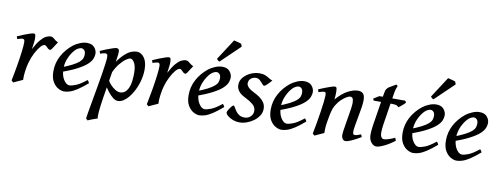

<svg xmlns="http://www.w3.org/2000/svg" viewBox="-69 -1029 4226 1624"><g transform="rotate(10 2044.5 -216.5)"><path d="M367.2 -381.8Q359.9 -372.1 349.1 -354.2Q338.4 -336.4 328.4 -322Q318.4 -307.6 313 -307.6Q301.8 -307.6 293.2 -315.7Q284.7 -323.7 277.1 -331.8Q269.5 -339.8 260.7 -339.8Q244.6 -339.8 224.1 -315.7Q203.6 -291.5 183.8 -253.2Q164.1 -214.8 151.9 -171.9Q142.1 -138.2 136.2 -95.9Q130.4 -53.7 131.8 -18.1Q124 -14.6 107.7 -7.3Q91.3 0 75.4 7.3Q59.6 14.6 52.7 18.1L36.6 2.9Q49.8 -60.5 61 -127.2Q72.3 -193.8 79.1 -248.5Q85.9 -303.2 85.9 -330.6Q85.9 -351.1 80.3 -355.7Q74.7 -360.4 67.4 -360.4Q60.5 -360.4 45.2 -356.2Q29.8 -352.1 22.5 -349.6L15.6 -371.6Q41 -383.3 69.1 -394.5Q97.2 -405.8 119.9 -413.1Q142.6 -420.4 151.4 -420.4Q164.1 -420.4 167.2 -410.6Q170.4 -400.9 170.4 -371.6Q170.4 -365.2 168.5 -349.6Q166.5 -334 164.1 -316.7Q161.6 -299.3 160.2 -288.1Q189 -342.8 213.4 -371.1Q237.8 -399.4 258.8 -409.9Q279.8 -420.4 299.3 -420.4Q314.9 -420.4 331.1 -405.3Q347.2 -390.1 367.2 -381.8Z M696.3 -341.3Q696.3 -321.8 687.3 -298.6Q678.2 -275.4 650.4 -249.5Q622.6 -223.6 567.1 -194.6Q511.7 -165.5 418.5 -133.8L415 -172.4Q481 -197.3 519.8 -217.3Q558.6 -237.3 577.4 -254.2Q596.2 -271 602.1 -286.9Q607.9 -302.7 607.9 -319.3Q607.9 -345.2 596.2 -356.4Q584.5 -367.7 570.8 -367.7Q563.5 -367.7 549.1 -361.6Q534.7 -355.5 522.5 -343.3Q493.7 -314.9 472.4 -268.8Q451.2 -222.7 451.2 -173.3Q451.2 -114.7 474.6 -77.6Q498 -40.5 524.4 -40.5Q543.5 -40.5 579.1 -54.2Q614.7 -67.9 668.9 -111.3Q674.3 -108.4 679.2 -99.6Q684.1 -90.8 685.5 -87.4Q636.2 -44.9 600.8 -22Q565.4 1 538.3 9.5Q511.2 18.1 487.8 18.1Q465.8 18.1 438.5 3.2Q411.1 -11.7 391.1 -45.4Q371.1 -79.1 371.1 -135.7Q371.1 -206.5 404.1 -268.1Q437 -329.6 495.1 -376Q515.6 -392.1 548.1 -406.2Q580.6 -420.4 611.3 -420.4Q654.3 -420.4 675.3 -395.3Q696.3 -370.1 696.3 -341.3Z M1128.9 -281.2Q1128.9 -233.4 1114.3 -180.2Q1099.6 -127 1072.3 -80.1Q1059.1 -56.6 1040.3 -34.2Q1021.5 -11.7 998.8 3.2Q976.1 18.1 950.7 18.1Q930.2 18.1 908.7 1.2Q887.2 -15.6 866.7 -41.7Q846.2 -67.9 829.1 -96.2L847.2 -141.6Q855.5 -124.5 873.5 -104.7Q891.6 -85 914.1 -70.8Q936.5 -56.6 958 -56.6Q980 -56.6 996.8 -69.3Q1013.7 -82 1024.4 -103.5Q1039.1 -134.3 1043 -170.9Q1046.9 -207.5 1046.9 -237.3Q1046.9 -294.4 1030.5 -324Q1014.2 -353.5 994.6 -353.5Q980.5 -353.5 956.3 -335.9Q932.1 -318.4 906.2 -286.4Q880.4 -254.4 860.8 -210.9L857.9 -276.9Q899.9 -340.3 933.1 -370.8Q966.3 -401.4 992.2 -410.9Q1018.1 -420.4 1038.6 -420.4Q1075.2 -420.4 1102.1 -384.5Q1128.9 -348.6 1128.9 -281.2ZM887.7 -390.6Q887.7 -371.6 880.9 -327.9Q874 -284.2 860.8 -205.6Q847.7 -127 827.6 -2.4Q813 89.8 809.3 135.7Q805.7 181.6 810.1 193.8Q801.3 196.3 784.7 202.1Q768.1 208 752 214.4Q735.8 220.7 727.5 224.6L712.9 210Q714.8 192.9 721.9 152.1Q729 111.3 738.8 56.6Q748.5 2 759 -57.4Q769.5 -116.7 778.6 -171.9Q787.6 -227.1 793.2 -269.3Q798.8 -311.5 798.8 -330.6Q798.8 -351.1 792.2 -355.7Q785.6 -360.4 777.8 -360.4Q772 -360.4 756.8 -356.4Q741.7 -352.5 734.4 -349.6L727.1 -371.6Q752.9 -383.8 781.5 -394.8Q810.1 -405.8 833 -413.1Q856 -420.4 864.7 -420.4Q875 -420.4 881.3 -414.3Q887.7 -408.2 887.7 -390.6Z M1528.8 -381.8Q1521.5 -372.1 1510.7 -354.2Q1500 -336.4 1490 -322Q1480 -307.6 1474.6 -307.6Q1463.4 -307.6 1454.8 -315.7Q1446.3 -323.7 1438.7 -331.8Q1431.2 -339.8 1422.4 -339.8Q1406.2 -339.8 1385.7 -315.7Q1365.2 -291.5 1345.5 -253.2Q1325.7 -214.8 1313.5 -171.9Q1303.7 -138.2 1297.9 -95.9Q1292 -53.7 1293.5 -18.1Q1285.6 -14.6 1269.3 -7.3Q1252.9 0 1237.1 7.3Q1221.2 14.6 1214.4 18.1L1198.2 2.9Q1211.4 -60.5 1222.7 -127.2Q1233.9 -193.8 1240.7 -248.5Q1247.6 -303.2 1247.6 -330.6Q1247.6 -351.1 1241.9 -355.7Q1236.3 -360.4 1229 -360.4Q1222.2 -360.4 1206.8 -356.2Q1191.4 -352.1 1184.1 -349.6L1177.2 -371.6Q1202.6 -383.3 1230.7 -394.5Q1258.8 -405.8 1281.5 -413.1Q1304.2 -420.4 1313 -420.4Q1325.7 -420.4 1328.9 -410.6Q1332 -400.9 1332 -371.6Q1332 -365.2 1330.1 -349.6Q1328.1 -334 1325.7 -316.7Q1323.2 -299.3 1321.8 -288.1Q1350.6 -342.8 1375 -371.1Q1399.4 -399.4 1420.4 -409.9Q1441.4 -420.4 1460.9 -420.4Q1476.6 -420.4 1492.7 -405.3Q1508.8 -390.1 1528.8 -381.8Z M1857.9 -341.3Q1857.9 -321.8 1848.9 -298.6Q1839.8 -275.4 1812 -249.5Q1784.2 -223.6 1728.8 -194.6Q1673.3 -165.5 1580.1 -133.8L1576.7 -172.4Q1642.6 -197.3 1681.4 -217.3Q1720.2 -237.3 1739 -254.2Q1757.8 -271 1763.7 -286.9Q1769.5 -302.7 1769.5 -319.3Q1769.5 -345.2 1757.8 -356.4Q1746.1 -367.7 1732.4 -367.7Q1725.1 -367.7 1710.7 -361.6Q1696.3 -355.5 1684.1 -343.3Q1655.3 -314.9 1634 -268.8Q1612.8 -222.7 1612.8 -173.3Q1612.8 -114.7 1636.2 -77.6Q1659.7 -40.5 1686 -40.5Q1705.1 -40.5 1740.7 -54.2Q1776.4 -67.9 1830.6 -111.3Q1835.9 -108.4 1840.8 -99.6Q1845.7 -90.8 1847.2 -87.4Q1797.9 -44.9 1762.5 -22Q1727.1 1 1700 9.5Q1672.9 18.1 1649.4 18.1Q1627.4 18.1 1600.1 3.2Q1572.8 -11.7 1552.7 -45.4Q1532.7 -79.1 1532.7 -135.7Q1532.7 -206.5 1565.7 -268.1Q1598.6 -329.6 1656.7 -376Q1677.2 -392.1 1709.7 -406.2Q1742.2 -420.4 1772.9 -420.4Q1815.9 -420.4 1836.9 -395.3Q1857.9 -370.1 1857.9 -341.3ZM1895.5 -638.7 1903.8 -615.7 1740.7 -459Q1727.1 -462.9 1715.8 -478L1831.5 -656.7Q1837.9 -655.3 1851.3 -652.1Q1864.7 -648.9 1877.7 -645.3Q1890.6 -641.6 1895.5 -638.7Z M2209 -378.9Q2192.4 -358.9 2173.8 -341.1Q2155.3 -323.2 2147.9 -323.2Q2139.6 -323.2 2129.2 -336.7Q2118.7 -350.1 2104 -363.5Q2089.4 -377 2068.8 -377Q2043.9 -377 2025.6 -361.3Q2007.3 -345.7 2007.3 -319.8Q2007.3 -284.2 2076.2 -251Q2101.1 -239.3 2124.3 -222.9Q2147.5 -206.5 2162.8 -183.8Q2178.2 -161.1 2178.2 -129.4Q2178.2 -98.1 2161.1 -71.3Q2144 -44.4 2116.9 -24.4Q2089.8 -4.4 2058.3 6.8Q2026.9 18.1 1997.6 18.1Q1965.3 18.1 1937.5 7.3Q1909.7 -3.4 1892.3 -18.6Q1875 -33.7 1875 -46.9Q1875 -53.7 1884.5 -69.8Q1894 -85.9 1905.5 -99.9Q1917 -113.8 1923.3 -113.8Q1928.2 -113.8 1935.1 -101.1Q1941.9 -88.4 1953.1 -71.8Q1964.4 -55.2 1983.2 -42.5Q2002 -29.8 2031.2 -29.8Q2061.5 -29.8 2082.3 -49.8Q2103 -69.8 2103 -98.6Q2103 -131.8 2075.9 -154.1Q2048.8 -176.3 2015.1 -192.9Q1967.3 -215.8 1949.5 -240Q1931.6 -264.2 1931.6 -293Q1931.6 -331.1 1956.8 -359.6Q1981.9 -388.2 2019 -404.3Q2056.2 -420.4 2092.3 -420.4Q2123.5 -420.4 2143.8 -411.6Q2164.1 -402.8 2179.2 -392.6Q2194.3 -382.3 2209 -378.9Z M2563 -341.3Q2563 -321.8 2554 -298.6Q2544.9 -275.4 2517.1 -249.5Q2489.3 -223.6 2433.8 -194.6Q2378.4 -165.5 2285.2 -133.8L2281.7 -172.4Q2347.7 -197.3 2386.5 -217.3Q2425.3 -237.3 2444.1 -254.2Q2462.9 -271 2468.8 -286.9Q2474.6 -302.7 2474.6 -319.3Q2474.6 -345.2 2462.9 -356.4Q2451.2 -367.7 2437.5 -367.7Q2430.2 -367.7 2415.8 -361.6Q2401.4 -355.5 2389.2 -343.3Q2360.4 -314.9 2339.1 -268.8Q2317.9 -222.7 2317.9 -173.3Q2317.9 -114.7 2341.3 -77.6Q2364.7 -40.5 2391.1 -40.5Q2410.2 -40.5 2445.8 -54.2Q2481.4 -67.9 2535.6 -111.3Q2541 -108.4 2545.9 -99.6Q2550.8 -90.8 2552.2 -87.4Q2502.9 -44.9 2467.5 -22Q2432.1 1 2405 9.5Q2377.9 18.1 2354.5 18.1Q2332.5 18.1 2305.2 3.2Q2277.8 -11.7 2257.8 -45.4Q2237.8 -79.1 2237.8 -135.7Q2237.8 -206.5 2270.8 -268.1Q2303.7 -329.6 2361.8 -376Q2382.3 -392.1 2414.8 -406.2Q2447.3 -420.4 2478 -420.4Q2521 -420.4 2542 -395.3Q2563 -370.1 2563 -341.3Z M3036.6 -39.1Q2995.6 -14.6 2960.4 1.7Q2925.3 18.1 2905.8 18.1Q2890.1 18.1 2880.6 4.2Q2871.1 -9.8 2871.1 -33.7Q2871.1 -43.5 2875 -69.8Q2878.9 -96.2 2884.8 -130.9Q2890.6 -165.5 2896.5 -200.7Q2902.3 -235.8 2906.5 -263.7Q2910.6 -291.5 2910.6 -303.7Q2910.6 -334.5 2904.1 -346.9Q2897.5 -359.4 2880.4 -359.4Q2872.6 -359.4 2852.8 -348.9Q2833 -338.4 2809.3 -316.4Q2785.6 -294.4 2765.1 -260.3Q2752.4 -238.8 2744.6 -208.5Q2736.8 -178.2 2729.5 -134.8Q2722.2 -94.7 2720.2 -68.6Q2718.3 -42.5 2719.2 -18.1Q2710.9 -14.6 2695.1 -7.3Q2679.2 0 2663.3 7.3Q2647.5 14.6 2640.1 18.1L2623.5 2.9Q2632.8 -41.5 2641.6 -93Q2650.4 -144.5 2657.7 -192.9Q2665 -241.2 2669.2 -278.3Q2673.3 -315.4 2673.3 -331.5Q2673.3 -352.1 2668.9 -356.7Q2664.6 -361.3 2656.7 -361.3Q2649.9 -361.3 2634 -356.9Q2618.2 -352.5 2609.9 -349.6L2602.5 -372.6Q2627.9 -383.8 2656.5 -394.8Q2685.1 -405.8 2707.8 -413.1Q2730.5 -420.4 2738.8 -420.4Q2751 -420.4 2754.4 -410.9Q2757.8 -401.4 2757.8 -369.6Q2757.8 -360.4 2756.6 -342Q2755.4 -323.7 2753.9 -312.5Q2802.7 -368.7 2850.8 -394.5Q2898.9 -420.4 2939 -420.4Q2967.3 -420.4 2982.7 -404.3Q2998 -388.2 2998 -345.2Q2998 -321.8 2991.9 -283.7Q2985.8 -245.6 2978 -204.1Q2970.2 -162.6 2964.1 -127Q2958 -91.3 2958 -72.8Q2958 -57.6 2962.2 -51.8Q2966.3 -45.9 2974.6 -45.9Q2992.7 -45.9 3027.8 -61Z M3355 -392.1Q3349.1 -383.8 3337.2 -372.8Q3325.2 -361.8 3313.5 -352.8Q3301.8 -343.8 3295.9 -340.3Q3290.5 -353 3275.4 -356.7Q3260.3 -360.4 3228.5 -360.4H3083L3074.7 -376L3123.5 -406.2H3344.7ZM3326.2 -59.1Q3280.3 -22.9 3236.3 -2.4Q3192.4 18.1 3170.4 18.1Q3146 18.1 3126 -7.1Q3106 -32.2 3106 -71.8Q3106 -88.9 3107.4 -106.4Q3108.9 -124 3112.3 -148.9L3155.8 -421.9Q3161.1 -459 3168.2 -470.7Q3175.3 -482.4 3187 -491.7L3248.5 -527.8L3261.2 -516.6Q3261.2 -516.6 3258.1 -511Q3254.9 -505.4 3249.5 -487.3Q3244.1 -469.2 3238.3 -432.1L3197.8 -171.9Q3194.8 -154.8 3193.6 -135.3Q3192.4 -115.7 3192.4 -106.9Q3192.4 -79.1 3201.7 -66.4Q3210.9 -53.7 3223.6 -53.7Q3252.4 -53.7 3316.9 -82.5Z M3695.8 -341.3Q3695.8 -321.8 3686.8 -298.6Q3677.7 -275.4 3649.9 -249.5Q3622.1 -223.6 3566.7 -194.6Q3511.2 -165.5 3418 -133.8L3414.6 -172.4Q3480.5 -197.3 3519.3 -217.3Q3558.1 -237.3 3576.9 -254.2Q3595.7 -271 3601.6 -286.9Q3607.4 -302.7 3607.4 -319.3Q3607.4 -345.2 3595.7 -356.4Q3584 -367.7 3570.3 -367.7Q3563 -367.7 3548.6 -361.6Q3534.2 -355.5 3522 -343.3Q3493.2 -314.9 3471.9 -268.8Q3450.7 -222.7 3450.7 -173.3Q3450.7 -114.7 3474.1 -77.6Q3497.6 -40.5 3523.9 -40.5Q3543 -40.5 3578.6 -54.2Q3614.3 -67.9 3668.5 -111.3Q3673.8 -108.4 3678.7 -99.6Q3683.6 -90.8 3685.1 -87.4Q3635.7 -44.9 3600.3 -22Q3564.9 1 3537.8 9.5Q3510.7 18.1 3487.3 18.1Q3465.3 18.1 3438 3.2Q3410.6 -11.7 3390.6 -45.4Q3370.6 -79.1 3370.6 -135.7Q3370.6 -206.5 3403.6 -268.1Q3436.5 -329.6 3494.6 -376Q3515.1 -392.1 3547.6 -406.2Q3580.1 -420.4 3610.8 -420.4Q3653.8 -420.4 3674.8 -395.3Q3695.8 -370.1 3695.8 -341.3ZM3733.4 -638.7 3741.7 -615.7 3578.6 -459Q3564.9 -462.9 3553.7 -478L3669.4 -656.7Q3675.8 -655.3 3689.2 -652.1Q3702.6 -648.9 3715.6 -645.3Q3728.5 -641.6 3733.4 -638.7Z M4067.9 -341.3Q4067.9 -321.8 4058.8 -298.6Q4049.8 -275.4 4022 -249.5Q3994.1 -223.6 3938.7 -194.6Q3883.3 -165.5 3790 -133.8L3786.6 -172.4Q3852.5 -197.3 3891.4 -217.3Q3930.2 -237.3 3949 -254.2Q3967.8 -271 3973.6 -286.9Q3979.5 -302.7 3979.5 -319.3Q3979.5 -345.2 3967.8 -356.4Q3956.1 -367.7 3942.4 -367.7Q3935.1 -367.7 3920.7 -361.6Q3906.2 -355.5 3894 -343.3Q3865.2 -314.9 3844 -268.8Q3822.8 -222.7 3822.8 -173.3Q3822.8 -114.7 3846.2 -77.6Q3869.6 -40.5 3896 -40.5Q3915 -40.5 3950.7 -54.2Q3986.3 -67.9 4040.5 -111.3Q4045.9 -108.4 4050.8 -99.6Q4055.7 -90.8 4057.1 -87.4Q4007.8 -44.9 3972.4 -22Q3937 1 3909.9 9.5Q3882.8 18.1 3859.4 18.1Q3837.4 18.1 3810.1 3.2Q3782.7 -11.7 3762.7 -45.4Q3742.7 -79.1 3742.7 -135.7Q3742.7 -206.5 3775.6 -268.1Q3808.6 -329.6 3866.7 -376Q3887.2 -392.1 3919.7 -406.2Q3952.1 -420.4 3982.9 -420.4Q4025.9 -420.4 4046.9 -395.3Q4067.9 -370.1 4067.9 -341.3Z"/></g></svg>

Font: Dai Banna SIL
Style: Italic
Weight: 400
Italic angle: -11°
Designer: Victor Gaultney
Foundry: SIL International
Version: Version 4.000